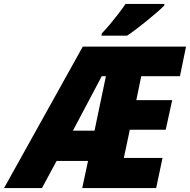

<svg xmlns="http://www.w3.org/2000/svg" viewBox="-82 -949 958 969"><path d="M-61.5 0 335.9 -713.9H856.9L826.2 -564.5H630.9L606 -443.8H787.1L754.4 -294.4H573.2L543 -151.9H738.3L706.1 0H333L362.3 -136.7H203.6L129.9 0ZM286.1 -289.6H395L452.6 -564.5H431.6ZM430.2 -769 431.6 -780.3Q452.6 -802.2 473.6 -827.1Q494.6 -852.1 514.6 -878.2Q534.7 -904.3 551.8 -929.2H747.6L747.1 -921.4Q735.8 -909.2 711.7 -888.2Q687.5 -867.2 658.7 -843.8Q629.9 -820.3 603 -800Q576.2 -779.8 559.6 -769Z"/></svg>

Font: Open Sans SemiCondensed ExtraBold
Style: Italic
Weight: 800
Width: 4
Italic angle: -12°
Designer: Monotype Design Team
Foundry: Monotype Imaging Inc.
Version: Version 3.003